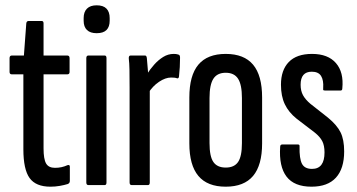

<svg xmlns="http://www.w3.org/2000/svg" viewBox="-20 -697 1345 723"><path d="M170 6Q115 6 91.5 -26.5Q68 -59 68 -135V-417H25Q16 -417 16 -426V-478Q16 -488 25 -488H70L79 -609Q80 -618 88 -618H137Q144 -618 144 -609V-488H233Q242 -488 242 -478V-426Q242 -417 233 -417H144V-138Q144 -98 153.5 -81.5Q163 -65 187 -65Q200 -65 211.5 -67.5Q223 -70 234 -75Q243 -78 243 -69V-16Q243 -7 235 -4Q222 0 205 3Q188 6 170 6Z M313 0Q305 0 305 -10V-478Q305 -488 313 -488H374Q381 -488 381 -478V-10Q381 0 374 0ZM344 -572Q320 -572 307.5 -584Q295 -596 295 -619V-629Q295 -652 307.5 -664.5Q320 -677 344 -677Q369 -677 381 -664.5Q393 -652 393 -629V-619Q393 -596 381 -584Q369 -572 344 -572Z M476 0Q468 0 468 -10V-366Q468 -407 467.5 -434Q467 -461 465 -476Q464 -488 472 -488H526Q532 -488 533 -478Q535 -459 537 -431Q539 -403 539 -388L544 -378V-10Q544 0 537 0ZM538 -346 533 -417Q545 -436 560.5 -453.5Q576 -471 594.5 -482.5Q613 -494 634 -494Q644 -494 650 -492Q655 -491 656.5 -488Q658 -485 658 -480Q658 -462 657 -444.5Q656 -427 654 -409Q653 -401 647 -402Q642 -404 636.5 -404.5Q631 -405 624 -405Q603 -405 579 -389Q555 -373 538 -346Z M830 6Q761 6 727 -34.5Q693 -75 693 -157V-330Q693 -413 727 -453.5Q761 -494 830 -494Q899 -494 933 -453.5Q967 -413 967 -330V-157Q967 -75 933 -34.5Q899 6 830 6ZM830 -66Q862 -66 876.5 -87Q891 -108 891 -158V-328Q891 -378 876.5 -400.5Q862 -423 830 -423Q798 -423 783.5 -400.5Q769 -378 769 -328V-158Q769 -108 783.5 -87Q798 -66 830 -66Z M1153 6Q1088 6 1059 -32Q1030 -70 1035 -144Q1035 -153 1043 -153H1102Q1109 -153 1108 -145Q1107 -100 1117 -80.5Q1127 -61 1155 -61Q1202 -61 1202 -123Q1202 -149 1193.5 -165.5Q1185 -182 1165 -198L1097 -250Q1067 -274 1052.5 -304.5Q1038 -335 1038 -378Q1038 -433 1067.5 -463.5Q1097 -494 1155 -494Q1215 -494 1245 -459.5Q1275 -425 1269 -364Q1269 -356 1262 -356H1204Q1201 -356 1198.5 -357Q1196 -358 1197 -366Q1199 -395 1189 -411Q1179 -427 1154 -427Q1112 -427 1112 -378Q1112 -355 1121 -338.5Q1130 -322 1149 -306L1215 -254Q1249 -226 1262.5 -198.5Q1276 -171 1276 -127Q1276 -62 1245 -28Q1214 6 1153 6Z"/></svg>

Font: Sofia Sans Extra Condensed Medium
Style: Regular
Weight: 500
Version: Version 4.100